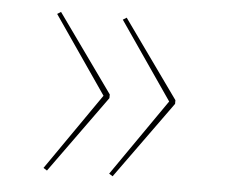

<svg xmlns="http://www.w3.org/2000/svg" viewBox="-39 -544 598 509"><g transform="rotate(5 260.0 -289.0)"><path d="M103.9 -499.6 94.1 -493.4 235.4 -288 93.6 -83.6 103.3 -77.4 251.6 -283.1V-292.9ZM278.6 -499.6 268.8 -493.4 410.1 -288 268.3 -83.6 278 -77.4 426.3 -283.1V-292.9Z"/></g></svg>

Font: Fira Sans Hair
Style: Regular
Weight: 100
Designer: bBox Type GmbH & Carrois Corporate GbR & Edenspiekermann AG
Foundry: bBox Type GmbH & Carrois Corporate GbR & Edenspiekermann AG
Version: Version 4.300;PS 004.300;hotconv 1.0.88;makeotf.lib2.5.64775